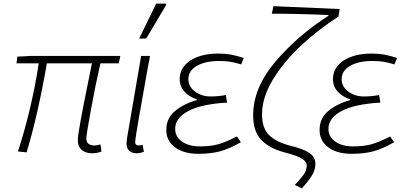

<svg xmlns="http://www.w3.org/2000/svg" viewBox="-20 -837 2216 1061"><path d="M410 -64Q410 -87 426.5 -176.5Q443 -266 463 -363Q481 -449 488 -487H239Q189 -199 127 5L79 0Q116 -112 146 -239.5Q176 -367 194 -487H71L76 -524L155 -528H645L636 -487H535Q509 -375 483 -233.5Q457 -92 457 -71Q457 -52 469 -42.5Q481 -33 503 -33Q513 -33 535 -39L541 0Q517 10 490 10Q452 10 431 -9Q410 -28 410 -64Z M679 -44Q679 -50 682 -74L760 -528H809Q804 -495 799 -476Q770 -314 748.5 -191.5Q727 -69 727 -51Q727 -33 748 -33Q755 -33 768 -37L775 2Q753 10 734 10Q710 10 694.5 -4Q679 -18 679 -44ZM843 -817H896L899 -811L788 -624H749Z M899 -119Q899 -183 946.5 -223Q994 -263 1068 -284V-288Q1027 -301 1000 -330Q973 -359 973 -399Q973 -464 1032 -502.5Q1091 -541 1187 -541Q1224 -541 1254.5 -535.5Q1285 -530 1327 -517L1313 -481Q1277 -492 1251 -496Q1225 -500 1190 -500Q1116 -500 1068.5 -473.5Q1021 -447 1021 -399Q1021 -359 1057 -331.5Q1093 -304 1144 -304Q1189 -304 1228 -312L1235 -270Q1093 -262 1020.5 -223.5Q948 -185 948 -125Q948 -81 986 -54.5Q1024 -28 1084 -28Q1141 -28 1183 -39Q1225 -50 1289 -83L1311 -51Q1246 -14 1195 -0.5Q1144 13 1077 13Q996 13 947.5 -22.5Q899 -58 899 -119Z M1675 78Q1675 56 1648.5 39.5Q1622 23 1552 5Q1469 -17 1424 -63.5Q1379 -110 1379 -200Q1379 -352 1502 -496.5Q1625 -641 1795 -750V-754Q1604 -762 1482 -761L1491 -803L1857 -787L1850 -745Q1740 -675 1644 -585.5Q1548 -496 1488 -397Q1428 -298 1428 -205Q1428 -127 1468.5 -89Q1509 -51 1584 -32Q1657 -14 1690 8.5Q1723 31 1723 69Q1723 102 1702.5 134.5Q1682 167 1648 204L1609 185Q1643 150 1659 126Q1675 102 1675 78Z M1746 -119Q1746 -183 1793.5 -223Q1841 -263 1915 -284V-288Q1874 -301 1847 -330Q1820 -359 1820 -399Q1820 -464 1879 -502.5Q1938 -541 2034 -541Q2071 -541 2101.5 -535.5Q2132 -530 2174 -517L2160 -481Q2124 -492 2098 -496Q2072 -500 2037 -500Q1963 -500 1915.5 -473.5Q1868 -447 1868 -399Q1868 -359 1904 -331.5Q1940 -304 1991 -304Q2036 -304 2075 -312L2082 -270Q1940 -262 1867.5 -223.5Q1795 -185 1795 -125Q1795 -81 1833 -54.5Q1871 -28 1931 -28Q1988 -28 2030 -39Q2072 -50 2136 -83L2158 -51Q2093 -14 2042 -0.5Q1991 13 1924 13Q1843 13 1794.5 -22.5Q1746 -58 1746 -119Z"/></svg>

Font: Nebula Sans Light
Style: Regular
Weight: 300
Italic angle: -9°
Designer: Paul D. Hunt for Adobe (as Source Sans)
Foundry: Nebula Entertainment & Broadcasting LLC
Version: Version 1.010